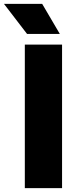

<svg xmlns="http://www.w3.org/2000/svg" viewBox="-68 -970 400 990"><path d="M60 0V-740H252V0ZM71.5 -795 -47.5 -950H149.5L240.5 -795Z"/></svg>

Font: Encode Sans Condensed Thin ExtraBold
Style: Regular
Weight: 800
Version: Version 3.002